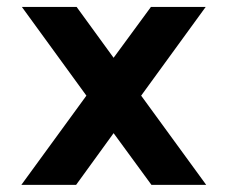

<svg xmlns="http://www.w3.org/2000/svg" viewBox="-20 -520 640 540"><path d="M40 0 223 -251 41.5 -500.5H195.5L299.5 -357.5L404.5 -500.5H558.5L377 -251L560 0H406L299.5 -145.5L194 0Z"/></svg>

Font: Urbanist
Style: Bold
Weight: 700
Designer: Corey Hu
Foundry: Corey Hu
Version: Version 1.330; ttfautohint (v1.8.4.7-5d5b)